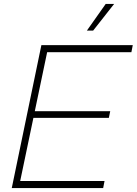

<svg xmlns="http://www.w3.org/2000/svg" viewBox="-20 -959 697 979"><path d="M40 0 191 -729H657L650 -693H209L224 -710L80 -22L73 -36H513L506 0ZM144 -358 148 -392H542L535 -358ZM423 -803 519 -939H562L455 -803Z"/></svg>

Font: Mona Sans ExtraLight
Style: Italic
Weight: 200
Italic angle: -11.6951°
Designer: Deni Anggara
Foundry: GitHub
Version: Version 2.000